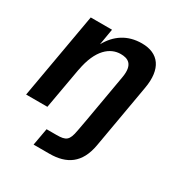

<svg xmlns="http://www.w3.org/2000/svg" viewBox="-167 -643 923 969"><g transform="rotate(30 294.5 -158.0)"><path d="M164 200H256C356 200 423 157 443 43L457 -37L508 -329C530 -452 480 -516 383 -516C299 -516 239 -475 201 -406L217 -500H93L5 0H129L172 -242V-240C195 -370 257 -416 317 -416C357 -416 397 -402 382 -318L333 -37L321 28C310 90 295 100 239 100H182Z"/></g></svg>

Font: Uncut Sans Semibold
Style: Italic
Weight: 600
Italic angle: -10°
Designer: Kasper Nordkvist
Foundry: Uncut Type
Version: Version 1.111;FEAKit 1.0